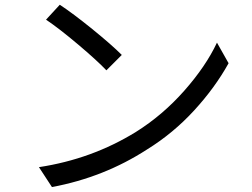

<svg xmlns="http://www.w3.org/2000/svg" viewBox="-20 -753 1040 792"><path d="M169.9 -671.9 226.6 -733.4Q280.3 -698.2 360.4 -633.3Q440.4 -568.4 482.4 -526.4L418.9 -462.9Q379.9 -503.9 301.8 -569.8Q223.6 -635.7 169.9 -671.9ZM194.3 18.6 140.6 -63.5Q359.4 -96.7 541 -209Q651.4 -278.3 740.2 -378.9Q829.1 -479.5 875 -577.1L922.9 -492.2Q867.2 -391.6 780.8 -297.4Q694.3 -203.1 586.9 -136.7Q409.2 -21.5 194.3 18.6Z"/></svg>

Font: GenEi Gothic M Regular
Style: Regular
Weight: 400
Designer: o_tamon (Modified); [Source Han Sans]
Ryoko NISHIZUKA  (kana & ideographs); Paul D. Hunt (Latin, Greek & Cyrillic); Wenl
Version: Version 1.1a;Original Version 1.004